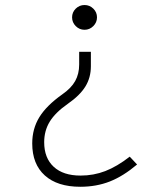

<svg xmlns="http://www.w3.org/2000/svg" viewBox="-20 -547 626 753"><path d="M294.9 185.5Q205.1 185.5 155.8 141.1Q106.4 96.7 106.4 15.6Q106.4 -42 134.3 -87.4Q162.1 -132.8 224.1 -176.8Q259.3 -201.2 274.9 -229.2Q290.5 -257.3 290.5 -293.9V-343.8H336.4V-287.1Q336.4 -242.7 314.9 -207.8Q293.5 -172.9 245.6 -139.6Q196.8 -105.5 175 -69.8Q153.3 -34.2 153.3 10.7Q153.3 72.8 190.7 107.2Q228 141.6 295.9 141.6Q347.2 141.6 392.8 124Q438.5 106.4 488.8 67.4L517.6 98.1Q463.4 144 410.6 164.8Q357.9 185.5 294.9 185.5ZM311.5 -527.3Q331.5 -527.3 345.9 -513.2Q360.4 -499 360.4 -479Q360.4 -459 345.9 -444.6Q331.5 -430.2 311.5 -430.2Q291.5 -430.2 277.1 -444.6Q262.7 -459 262.7 -479Q262.7 -499 277.1 -513.2Q291.5 -527.3 311.5 -527.3Z"/></svg>

Font: Cascadia Code ExtraLight
Style: Regular
Weight: 200
Monospace: yes
Designer: Aaron Bell
Foundry: Saja Typeworks
Version: Version 2407.024; ttfautohint (v1.8.4)